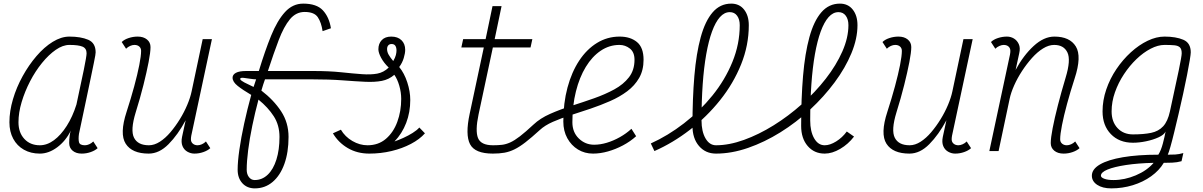

<svg xmlns="http://www.w3.org/2000/svg" viewBox="-20 -834 6640 1060"><path d="M495 -53 519 -16Q505 -3 481 5.5Q457 14 431 14Q400 14 381 -2Q362 -18 362 -44Q362 -65 364.5 -84Q367 -103 371 -113Q343 -56 296 -21Q249 14 200 14Q150 14 112 -7.5Q74 -29 53 -68Q32 -107 32 -159Q32 -220 51.5 -286Q71 -352 105 -413.5Q139 -475 181.5 -524.5Q224 -574 271 -603Q318 -632 363 -632Q426 -632 467 -614.5Q508 -597 508 -545Q508 -541 506 -527.5Q504 -514 498 -486Q492 -458 482 -408.5Q472 -359 455.5 -282Q439 -205 416 -95Q412 -67 416 -49.5Q420 -32 449 -32Q460 -32 472.5 -37.5Q485 -43 495 -53ZM200 -32Q240 -32 278 -60Q316 -88 348.5 -139Q381 -190 402 -257Q428 -376 443 -450Q458 -524 458 -540Q458 -567 435.5 -576.5Q413 -586 363 -586Q327 -586 288 -559Q249 -532 212 -486.5Q175 -441 146 -385Q117 -329 99.5 -270.5Q82 -212 82 -159Q82 -102 114.5 -67Q147 -32 200 -32Z M676 -565 652 -602Q666 -616 690.5 -624Q715 -632 740 -632Q772 -632 791.5 -616Q811 -600 811 -574Q811 -546 800.5 -491.5Q790 -437 772 -365Q754 -293 729 -213Q699 -115 720 -73.5Q741 -32 802 -32Q832 -32 862.5 -51.5Q893 -71 921 -104Q949 -137 973 -176Q997 -215 1014 -255.5Q1031 -296 1038 -330L1099 -618H1150L1036 -85Q1035 -80 1034.5 -74.5Q1034 -69 1034 -65Q1034 -50 1044.5 -41Q1055 -32 1071 -32Q1082 -32 1094.5 -37.5Q1107 -43 1117 -53L1141 -16Q1127 -3 1103 5.5Q1079 14 1053 14Q1033 14 1014.5 3.5Q996 -7 987.5 -27.5Q979 -48 985 -78L1005 -170Q962 -90 910.5 -38Q859 14 801 14Q709 14 674 -40.5Q639 -95 679 -217Q703 -291 721 -357.5Q739 -424 749 -475Q759 -526 759 -553Q759 -568 749 -577Q739 -586 722 -586Q711 -586 698.5 -580.5Q686 -575 676 -565Z M1387 206Q1344 206 1318 177.5Q1292 149 1292 103Q1292 59 1301.5 -7.5Q1311 -74 1328 -152Q1345 -230 1367 -310Q1321 -337 1292.5 -359.5Q1264 -382 1264 -405Q1264 -422 1282.5 -432Q1301 -442 1339 -442H1409Q1443 -554 1477 -637.5Q1511 -721 1553.5 -767.5Q1596 -814 1654 -814Q1728 -814 1762.5 -777Q1797 -740 1807 -678L1761 -662Q1754 -710 1734.5 -739Q1715 -768 1662 -768Q1614 -768 1580.5 -727.5Q1547 -687 1519 -613.5Q1491 -540 1459 -442H1710L1700 -396H1443Q1439 -386 1433.5 -368.5Q1428 -351 1423 -334Q1491 -282 1532 -219.5Q1573 -157 1573 -78Q1573 7 1550 71Q1527 135 1485 170.5Q1443 206 1387 206ZM1386 160Q1427 160 1458 130.5Q1489 101 1506 47Q1523 -7 1523 -78Q1523 -143 1491.5 -192Q1460 -241 1407 -284Q1388 -213 1373 -140.5Q1358 -68 1350 -5Q1342 58 1342 103Q1342 128 1354.5 144Q1367 160 1386 160ZM1380 -354 1394 -396Q1382 -396 1362.5 -399Q1343 -402 1326.5 -404Q1310 -406 1307 -401Q1303 -396 1315 -387.5Q1327 -379 1346 -370.5Q1365 -362 1380 -354ZM2019 14Q1952 14 1900 -16.5Q1848 -47 1818 -98L1862 -118Q1885 -79 1925.5 -55.5Q1966 -32 2009 -32Q2069 -32 2110.5 -67.5Q2152 -103 2173.5 -161.5Q2195 -220 2195 -288Q2195 -324 2184.5 -360.5Q2174 -397 2157 -421Q2127 -395 2088 -387.5Q2049 -380 1996 -382.5Q1943 -385 1870.5 -390.5Q1798 -396 1700 -396L1710 -442Q1798 -442 1864 -435Q1930 -428 1978.5 -424.5Q2027 -421 2062.5 -427.5Q2098 -434 2126 -461Q2099 -487 2084 -515Q2069 -543 2069 -562Q2069 -593 2087.5 -612.5Q2106 -632 2140 -632Q2176 -632 2196.5 -612Q2217 -592 2217 -559Q2217 -540 2209 -513.5Q2201 -487 2184 -464Q2212 -430 2228.5 -379.5Q2245 -329 2245 -282Q2245 -214 2222.5 -155.5Q2200 -97 2158 -53Q2181 -61 2207.5 -73Q2234 -85 2258 -100Q2282 -115 2295 -130L2326 -98Q2297 -65 2248.5 -39.5Q2200 -14 2141 0Q2082 14 2019 14ZM2151 -497Q2162 -516 2165.5 -530Q2169 -544 2169 -555Q2169 -572 2162.5 -581.5Q2156 -591 2142 -591Q2130 -591 2123.5 -583.5Q2117 -576 2117 -563Q2117 -547 2126 -531.5Q2135 -516 2151 -497Z M2925 -146Q2962 -181 3017.5 -205.5Q3073 -230 3136 -250Q3199 -270 3260 -291.5Q3321 -313 3371.5 -340.5Q3422 -368 3452.5 -407.5Q3483 -447 3483 -504Q3483 -546 3457.5 -566Q3432 -586 3400 -586Q3344 -586 3296.5 -554Q3249 -522 3214 -464.5Q3179 -407 3159.5 -329Q3140 -251 3140 -159Q3140 -104 3175.5 -69.5Q3211 -35 3260 -35Q3294 -35 3330.5 -46Q3367 -57 3402.5 -77Q3438 -97 3466 -123L3492 -82Q3460 -53 3419.5 -31.5Q3379 -10 3336.5 2Q3294 14 3254 14Q3208 14 3171 -8.5Q3134 -31 3112 -71Q3090 -111 3090 -163Q3090 -265 3113 -350.5Q3136 -436 3177.5 -499Q3219 -562 3276 -597Q3333 -632 3401 -632Q3460 -632 3496.5 -602Q3533 -572 3533 -504Q3533 -446 3508.5 -403.5Q3484 -361 3442.5 -330Q3401 -299 3348.5 -276Q3296 -253 3240 -234Q3184 -215 3130.5 -198Q3077 -181 3032.5 -161.5Q2988 -142 2960 -116Q2914 -74 2881 -48.5Q2848 -23 2820.5 -9.5Q2793 4 2765 9Q2737 14 2701 14Q2602 14 2575 -38Q2548 -90 2573 -206L2651 -572H2527L2537 -618H2661L2699 -800H2749L2711 -618H2919L2909 -572H2701L2622 -202Q2603 -112 2619 -72Q2635 -32 2702 -32Q2729 -32 2751 -34.5Q2773 -37 2796.5 -47.5Q2820 -58 2850.5 -81.5Q2881 -105 2925 -146Z M4664 -695Q4664 -727 4649.5 -747Q4635 -767 4609 -767Q4579 -767 4554.5 -739.5Q4530 -712 4511 -660Q4492 -608 4479 -534.5Q4466 -461 4459.5 -369Q4453 -277 4453 -169Q4453 -108 4475 -70Q4497 -32 4533 -32Q4562 -32 4596 -53Q4630 -74 4655 -108L4695 -80Q4663 -38 4618.5 -12Q4574 14 4533 14Q4475 14 4439 -28Q4403 -70 4403 -139Q4403 -291 4413.5 -415Q4424 -539 4448.5 -628.5Q4473 -718 4514.5 -766Q4556 -814 4617 -814Q4662 -814 4688 -781Q4714 -748 4714 -695Q4714 -621 4680.5 -540Q4647 -459 4588 -379.5Q4529 -300 4452.5 -229Q4376 -158 4288.5 -103.5Q4201 -49 4110 -17.5Q4019 14 3933 14Q3875 14 3839 -28Q3803 -70 3803 -139Q3803 -291 3813.5 -415Q3824 -539 3848.5 -628.5Q3873 -718 3914.5 -766Q3956 -814 4017 -814Q4062 -814 4088 -781Q4114 -748 4114 -695Q4114 -584 4071.5 -478.5Q4029 -373 3955.5 -281Q3882 -189 3788.5 -117Q3695 -45 3593 0L3573 -42Q3668 -85 3756 -153Q3844 -221 3913.5 -307Q3983 -393 4023.5 -492Q4064 -591 4064 -695Q4064 -727 4049.5 -747Q4035 -767 4009 -767Q3979 -767 3954.5 -739.5Q3930 -712 3911 -660Q3892 -608 3879 -534.5Q3866 -461 3859.5 -369Q3853 -277 3853 -169Q3853 -108 3875 -70Q3897 -32 3933 -32Q4005 -32 4087 -61.5Q4169 -91 4251 -142Q4333 -193 4407 -259Q4481 -325 4539 -399.5Q4597 -474 4630.5 -550Q4664 -626 4664 -695Z M4876 -565 4852 -602Q4866 -616 4890.5 -624Q4915 -632 4940 -632Q4972 -632 4991.5 -616Q5011 -600 5011 -574Q5011 -546 5000.5 -491.5Q4990 -437 4972 -365Q4954 -293 4929 -213Q4899 -115 4920 -73.5Q4941 -32 5002 -32Q5032 -32 5062.5 -51.5Q5093 -71 5121 -104Q5149 -137 5173 -176Q5197 -215 5214 -255.5Q5231 -296 5238 -330L5299 -618H5350L5236 -85Q5235 -80 5234.5 -74.5Q5234 -69 5234 -65Q5234 -50 5244.5 -41Q5255 -32 5271 -32Q5282 -32 5294.5 -37.5Q5307 -43 5317 -53L5341 -16Q5327 -3 5303 5.5Q5279 14 5253 14Q5233 14 5214.5 3.5Q5196 -7 5187.5 -27.5Q5179 -48 5185 -78L5205 -170Q5162 -90 5110.5 -38Q5059 14 5001 14Q4909 14 4874 -40.5Q4839 -95 4879 -217Q4903 -291 4921 -357.5Q4939 -424 4949 -475Q4959 -526 4959 -553Q4959 -568 4949 -577Q4939 -586 4922 -586Q4911 -586 4898.5 -580.5Q4886 -575 4876 -565Z M5916 -53 5940 -16Q5926 -3 5902 5.5Q5878 14 5852 14Q5820 14 5800.5 -2Q5781 -18 5781 -44Q5781 -72 5791.5 -126.5Q5802 -181 5820.5 -253Q5839 -325 5863 -405Q5893 -503 5873 -544.5Q5853 -586 5800 -586Q5770 -586 5738.5 -566.5Q5707 -547 5677.5 -514Q5648 -481 5622.5 -442Q5597 -403 5579 -362.5Q5561 -322 5554 -288L5493 0H5442L5556 -533Q5557 -538 5557.5 -543.5Q5558 -549 5558 -553Q5558 -568 5548 -577Q5538 -586 5521 -586Q5511 -586 5498 -580.5Q5485 -575 5475 -565L5451 -602Q5465 -616 5489.5 -624Q5514 -632 5539 -632Q5560 -632 5577.5 -621.5Q5595 -611 5604.5 -590.5Q5614 -570 5607 -540L5587 -448Q5630 -528 5686.5 -580Q5743 -632 5801 -632Q5886 -632 5919.5 -577.5Q5953 -523 5913 -401Q5889 -327 5871 -260.5Q5853 -194 5843 -143Q5833 -92 5833 -65Q5833 -50 5843.5 -41Q5854 -32 5870 -32Q5881 -32 5893.5 -37.5Q5906 -43 5916 -53Z M6115 206Q6067 206 6037.5 186.5Q6008 167 6008 136Q6008 100 6052.5 74Q6097 48 6179.5 34Q6262 20 6375 20Q6390 -4 6400 -42Q6410 -80 6415 -108Q6407 -90 6376.5 -76Q6346 -62 6307.5 -54Q6269 -46 6235 -46Q6159 -46 6113 -93.5Q6067 -141 6067 -219Q6067 -280 6087.5 -340Q6108 -400 6143.5 -452.5Q6179 -505 6223.5 -545.5Q6268 -586 6316 -609Q6364 -632 6409 -632Q6472 -632 6513 -614.5Q6554 -597 6554 -545Q6554 -535 6548.5 -501.5Q6543 -468 6533.5 -420Q6524 -372 6512 -316.5Q6500 -261 6487 -206Q6474 -151 6462.5 -103.5Q6451 -56 6441.5 -23Q6432 10 6427 20Q6449 20 6468.5 19Q6488 18 6513 11L6503 56Q6478 63 6451.5 64Q6425 65 6405 65Q6380 107 6335.5 139Q6291 171 6234 188.5Q6177 206 6115 206ZM6127 160Q6189 160 6250.5 134Q6312 108 6349 65Q6262 67 6196.5 77Q6131 87 6094.5 102Q6058 117 6058 136Q6058 146 6077 153Q6096 160 6127 160ZM6235 -92Q6294 -92 6335 -100.5Q6376 -109 6401.5 -136.5Q6427 -164 6439 -219Q6471 -365 6487.5 -444.5Q6504 -524 6504 -540Q6504 -563 6494 -572.5Q6484 -582 6463.5 -584Q6443 -586 6409 -586Q6373 -586 6332.5 -565Q6292 -544 6254 -507.5Q6216 -471 6185 -424Q6154 -377 6135.5 -324.5Q6117 -272 6117 -219Q6117 -162 6149.5 -127Q6182 -92 6235 -92Z"/></svg>

Font: Victor Mono Thin
Style: Italic
Weight: 100
Italic angle: -12°
Monospace: yes
Designer: Rune Bjørnerås
Version: Version 1.561;gftools[0.9.30]